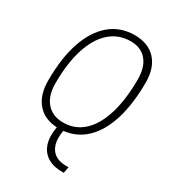

<svg xmlns="http://www.w3.org/2000/svg" viewBox="-220 -815 1026 1151"><g transform="rotate(30 293.0 -239.0)"><path d="M398.4 224.6Q305.2 224.6 262.2 168.5Q231.9 128.4 231.9 66.4Q231.9 40 237.3 9.8V9.3Q149.9 5.4 101.1 -51.8Q52.2 -108.9 52.2 -208Q52.2 -363.8 89.8 -474.4Q127.4 -585 198 -644Q268.6 -703.1 367.2 -703.1Q460.4 -703.1 512.7 -647Q564.9 -590.8 564.9 -490.7Q564.9 -341.8 531.5 -233.4Q498 -125 434.6 -63.2Q371.1 -1.5 281.7 8.3L281.2 10.7Q276.9 35.6 276.9 57.1Q276.9 105.5 298.8 136.7Q330.6 181.6 400.9 181.6H418L409.7 224.6ZM254.9 -34.2Q336.4 -34.2 394.5 -87.6Q452.6 -141.1 483.4 -241.7Q514.2 -342.3 514.2 -483.4Q514.2 -566.4 474.9 -612.8Q435.5 -659.2 365.2 -659.2Q281.2 -659.2 221.4 -606.2Q161.6 -553.2 129.9 -454.1Q98.1 -355 98.1 -215.3Q98.1 -129.9 139.6 -82Q181.2 -34.2 254.9 -34.2Z"/></g></svg>

Font: CaskaydiaCove NFP ExtraLight
Style: Italic
Weight: 200
Italic angle: -10°
Designer: Aaron Bell
Foundry: Saja Typeworks
Version: Version 2111.001; VTT 6.35;Nerd Fonts 3.1.1